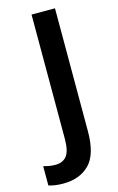

<svg xmlns="http://www.w3.org/2000/svg" viewBox="-207 -769 633 1029"><g transform="rotate(-15 109.0 -254.5)"><path d="M11 205Q-14 205 -34 202Q-54 199 -70 194V87Q-56 91 -39.5 94Q-23 97 -4 97Q37 97 58.5 70Q80 43 80 -25V-714H210V-32Q210 97 156 151Q102 205 11 205Z"/></g></svg>

Font: Noto Sans Bengali SemiCondensed SemiBold
Style: Regular
Weight: 600
Width: 4
Designer: Joana Ranito - Universal Thirst; Jelle Bosma - Monotype Design Team
Foundry: Universal Thirst ehf.
Version: Version 3.000; ttfautohint (v1.8.4.7-5d5b)